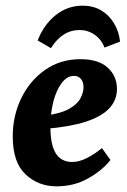

<svg xmlns="http://www.w3.org/2000/svg" viewBox="-20 -645 448 678"><path d="M264 -436Q328 -436 360.5 -406Q393 -376 393 -331Q393 -291 365.5 -262Q338 -233 282 -215Q226 -197 140 -190L142 -237Q198 -245 226.5 -262Q255 -279 265 -299.5Q275 -320 275 -337Q275 -355 266 -366Q257 -377 241 -377Q217 -377 198 -352Q179 -327 168.5 -286.5Q158 -246 158 -197Q158 -134 177 -103.5Q196 -73 235 -73Q259 -73 286 -86.5Q313 -100 340 -122L370 -80Q342 -44 292 -15.5Q242 13 180 13Q115 13 70 -29.5Q25 -72 25 -163Q25 -236 55 -298Q85 -360 139 -398Q193 -436 264 -436ZM160 -475 113 -502Q134 -557 176 -591Q218 -625 272 -625Q309 -625 337 -608.5Q365 -592 382.5 -563Q400 -534 404 -498L349 -477Q338 -506 314 -522.5Q290 -539 261 -539Q230 -539 204.5 -522.5Q179 -506 160 -475Z"/></svg>

Font: Yrsa
Style: Bold Italic
Weight: 700
Italic angle: -7.10001°
Version: Version 2.004